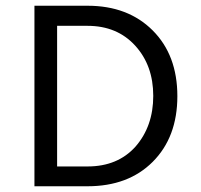

<svg xmlns="http://www.w3.org/2000/svg" viewBox="-20 -649 701 669"><path d="M100 0V-629H285Q426 -629 512 -543Q598 -457 598 -314Q598 -171 512 -85Q427 0 285 0ZM285 -559H179V-69H285Q390 -69 452 -138Q514 -209 514 -315Q514 -421 451 -490Q388 -559 285 -559Z"/></svg>

Font: Karla Neue
Style: Regular
Weight: 400
Designer: Jonathan Pinhorn
Foundry: PYRS Fontlab Ltd. / Made with FontLab
Version: Version 1.000;PS 001.001;hotconv 1.0.56